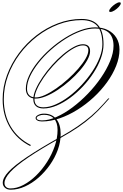

<svg xmlns="http://www.w3.org/2000/svg" viewBox="-20 -1026 1071 1671"><path d="M73 625Q42 625 23 608Q4 591 4 565Q4 522 54.5 468Q105 414 215.5 340Q326 266 506 165Q590 118 655 73.5Q720 29 774.5 -18Q829 -65 879 -121L922 -169H932L889 -121Q836 -61 782.5 -13.5Q729 34 663.5 79Q598 124 508 174Q336 270 228 343Q120 416 69.5 471Q19 526 19 567Q19 589 33 601.5Q47 614 71 614Q126 614 184 583.5Q242 553 295 501Q348 449 390 383Q432 317 456.5 245.5Q481 174 481 105Q481 41 450.5 7Q420 -27 363 -27Q338 -27 318.5 -18.5Q299 -10 299 1Q299 11 311.5 16.5Q324 22 345 22Q404 22 472.5 -8.5Q541 -39 611 -91.5Q681 -144 745 -210.5Q809 -277 859 -350Q909 -423 938.5 -494.5Q968 -566 968 -627Q968 -778 808 -778Q750 -778 683.5 -754Q617 -730 550.5 -688Q484 -646 424 -593Q364 -540 317 -481Q270 -422 242.5 -364Q215 -306 215 -254Q215 -217 234.5 -197.5Q254 -178 291 -178Q326 -178 372.5 -199.5Q419 -221 470.5 -257Q522 -293 571.5 -337.5Q621 -382 661 -428Q701 -474 725 -516Q749 -558 749 -589Q749 -631 701 -631Q668 -631 624 -607Q580 -583 533 -542.5Q486 -502 441 -452.5Q396 -403 359.5 -350Q323 -297 301.5 -248.5Q280 -200 280 -163Q280 -92 358 -92Q408 -92 465.5 -117.5Q523 -143 580.5 -186.5Q638 -230 690 -286Q742 -342 783 -403.5Q824 -465 847.5 -526Q871 -587 871 -640Q871 -748 827 -799.5Q783 -851 690 -851Q587 -851 488 -813.5Q389 -776 303 -709.5Q217 -643 152 -556Q87 -469 50 -368Q13 -267 13 -162Q13 -26 74 76.5Q135 179 248 236L243 245Q128 187 65.5 81Q3 -25 3 -162Q3 -269 40.5 -371Q78 -473 144 -562Q210 -651 297 -718Q384 -785 484.5 -823Q585 -861 690 -861Q787 -861 834 -807Q881 -753 881 -640Q881 -582 858 -518.5Q835 -455 794.5 -392.5Q754 -330 701.5 -274Q649 -218 590.5 -175Q532 -132 472.5 -107Q413 -82 358 -82Q315 -82 292.5 -103Q270 -124 270 -163Q270 -202 292 -251.5Q314 -301 351 -355Q388 -409 433.5 -460Q479 -511 527.5 -551.5Q576 -592 621 -616.5Q666 -641 701 -641Q764 -641 764 -581Q764 -547 740 -503.5Q716 -460 676 -413.5Q636 -367 586 -323Q536 -279 483 -244Q430 -209 380 -188.5Q330 -168 291 -168Q250 -168 227.5 -190.5Q205 -213 205 -254Q205 -307 232.5 -366.5Q260 -426 308 -486Q356 -546 417 -600Q478 -654 546 -696.5Q614 -739 681.5 -763.5Q749 -788 808 -788Q872 -788 919.5 -764Q967 -740 993.5 -696.5Q1020 -653 1020 -595Q1020 -526 991 -453Q962 -380 911.5 -310Q861 -240 794.5 -178.5Q728 -117 652.5 -70Q577 -23 498.5 4Q420 31 345 31Q320 31 305 22.5Q290 14 290 1Q290 -14 312 -25.5Q334 -37 363 -37Q431 -37 469.5 9.5Q508 56 508 140Q508 209 483 278Q458 347 414 409.5Q370 472 314.5 520.5Q259 569 197 597Q135 625 73 625ZM1020 -1006Q1031 -1006 1031 -998Q1031 -985 1014.5 -967Q998 -949 977 -935.5Q956 -922 940 -922Q930 -922 930 -930Q930 -942 946.5 -960Q963 -978 984.5 -992Q1006 -1006 1020 -1006Z"/></svg>

Font: Ballet
Style: Regular
Weight: 400
Designer: Maximiliano R. Sproviero
Foundry: Omnibus-Type
Version: Version 1.100